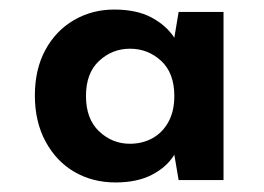

<svg xmlns="http://www.w3.org/2000/svg" viewBox="-20 -730 553 402"><path d="M222 -348Q174 -348 136 -370Q98 -392 75.5 -433.5Q53 -475 53 -530Q53 -585 75 -625.5Q97 -666 135 -688Q173 -710 219 -710Q266 -710 297 -693.5Q328 -677 345 -651L354 -705H448V-353H354L345 -406Q329 -380 298 -364Q267 -348 222 -348ZM252 -429Q278 -429 299 -440.5Q320 -452 332.5 -474.5Q345 -497 345 -529Q345 -577 317.5 -602.5Q290 -628 252 -628Q215 -628 187.5 -602.5Q160 -577 160 -529Q160 -481 187.5 -455Q215 -429 252 -429Z"/></svg>

Font: DM Sans 12pt
Style: Bold
Weight: 700
Version: Version 4.004;gftools[0.9.30]